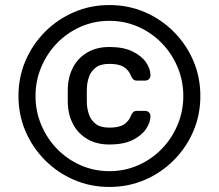

<svg xmlns="http://www.w3.org/2000/svg" viewBox="-20 -730 866 760"><path d="M413.1 10Q338.1 10 273.1 -18Q208.1 -46 158.6 -95.5Q109.1 -145 81.1 -210Q53.1 -275 53.1 -350Q53.1 -425 81.1 -490Q109.1 -555 158.6 -604.5Q208.1 -654 273.1 -682Q338.1 -710 413.1 -710Q488.1 -710 553.1 -682Q618.1 -654 667.6 -604.5Q717.1 -555 745.1 -490Q773.1 -425 773.1 -350Q773.1 -275 745.1 -210Q717.1 -145 667.6 -95.5Q618.1 -46 553.1 -18Q488.1 10 413.1 10ZM413.1 -52.5Q473.8 -52.5 526.8 -75.9Q579.9 -99.3 619.9 -140.2Q659.8 -181.1 682.7 -235.2Q705.6 -289.3 705.6 -350Q705.6 -410.7 682.7 -464.8Q659.8 -518.9 619.9 -559.8Q579.9 -600.7 526.8 -624.1Q473.8 -647.5 413.1 -647.5Q352.4 -647.5 299.3 -624.1Q246.2 -600.7 206.3 -559.8Q166.3 -518.9 143.5 -464.8Q120.6 -410.7 120.6 -350Q120.6 -289.3 143.5 -235.2Q166.3 -181.1 206.3 -140.2Q246.2 -99.3 299.3 -75.9Q352.4 -52.5 413.1 -52.5ZM413.1 -158Q362.4 -158 326 -179.4Q289.6 -200.9 270.2 -236.6Q250.8 -272.3 248.6 -316.1Q248.6 -325.1 248.1 -338.1Q247.6 -351 248.1 -363.9Q248.6 -376.9 248.6 -385.9Q250.8 -429.7 270.2 -465.4Q289.6 -501.1 326 -522.6Q362.4 -544 413.1 -544Q468.8 -544 504.6 -526.3Q540.5 -508.7 557.9 -483.3Q575.4 -457.8 575.6 -432.9Q575.7 -422.9 569.7 -416.9Q563.6 -410.9 553.6 -410.9H521.8Q511.5 -410.9 506.3 -417.2Q501.2 -423.4 498.2 -430.3Q489.6 -452.6 470.1 -464.9Q450.6 -477.2 413.1 -477.2Q377.8 -477.2 358.8 -462.4Q339.8 -447.6 332.4 -426.1Q325.1 -404.7 324.1 -385Q324.1 -375.9 323.6 -363.5Q323.1 -351 323.6 -338.5Q324.1 -326.1 324.1 -317Q325.1 -298.1 332.4 -276.3Q339.8 -254.4 358.8 -239.6Q377.8 -224.8 413.1 -224.8Q450.6 -224.8 470.1 -237.1Q489.6 -249.4 498.2 -271.7Q501.2 -279.4 506.3 -285.2Q511.5 -291.1 521.8 -291.1H553.6Q563.6 -291.1 569.7 -285.1Q575.7 -279.1 575.6 -269.1Q575.4 -245.2 557.9 -219.2Q540.5 -193.3 504.6 -175.6Q468.8 -158 413.1 -158Z"/></svg>

Font: Rubik Light
Style: Regular
Weight: 300
Designer: Hubert and Fischer
Foundry: Hubert and Fischer
Version: Version 2.300;gftools[0.9.30]